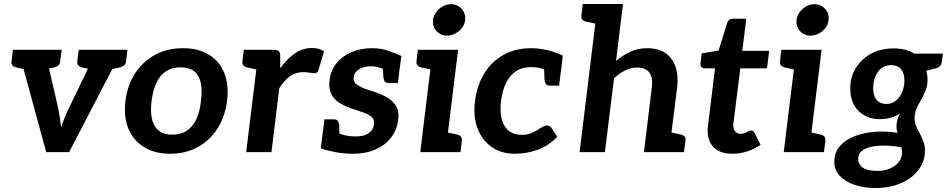

<svg xmlns="http://www.w3.org/2000/svg" viewBox="-20 -764 4765 964"><path d="M212 0 72 -514H177Q191 -514 199.5 -507Q208 -500 210 -490L273 -217Q277 -196 280.5 -173Q284 -150 287 -125Q294 -147 303.5 -170.5Q313 -194 324 -217L456 -490Q461 -500 470.5 -507Q480 -514 493 -514H594L327 0ZM157 -481 161 -514H235L231 -481ZM437 -481 441 -514H516L511 -481ZM144 -514 119 -413 63 -425Q50 -428 43 -435Q36 -442 38 -456L45 -514ZM290 -514 282 -456Q281 -442 272.5 -435Q264 -428 250 -425L191 -413V-514ZM475 -514 449 -413 394 -425Q380 -428 373.5 -435Q367 -442 368 -456L375 -514ZM620 -514 613 -456Q611 -442 602.5 -435Q594 -428 580 -425L521 -413V-514Z M899 -522Q976 -522 1029 -489.5Q1082 -457 1106 -397.5Q1130 -338 1120 -258Q1110 -178 1072 -118.5Q1034 -59 973 -25.5Q912 8 834 8Q757 8 703 -25.5Q649 -59 624.5 -118.5Q600 -178 610 -258Q620 -338 659.5 -397.5Q699 -457 760 -489.5Q821 -522 899 -522ZM845 -88Q908 -88 944 -131Q980 -174 989 -257Q996 -313 987.5 -350.5Q979 -388 954 -407Q929 -426 887 -426Q844 -426 814 -406.5Q784 -387 766 -349.5Q748 -312 741 -257Q731 -176 756.5 -132Q782 -88 845 -88Z M1216 0 1279 -514H1354Q1373 -514 1380 -506.5Q1387 -499 1387 -482V-421Q1421 -469 1460.5 -496Q1500 -523 1547 -523Q1566 -523 1581 -518.5Q1596 -514 1607 -506L1579 -412Q1577 -403 1570.5 -399.5Q1564 -396 1557 -396Q1552 -396 1534.5 -399Q1517 -402 1503 -402Q1465 -402 1435.5 -381Q1406 -360 1382 -320L1343 0ZM1304 -514 1278 -413 1223 -425Q1209 -428 1202.5 -435Q1196 -442 1197 -456L1204 -514Z M1753 8Q1708 8 1665 0Q1622 -8 1591 -19L1601 -104L1662 -106Q1671 -96 1701.5 -87.5Q1732 -79 1766 -79Q1809 -79 1832 -96Q1855 -113 1858 -140Q1861 -165 1844 -178.5Q1827 -192 1799.5 -201Q1772 -210 1743 -220Q1709 -232 1682.5 -249Q1656 -266 1642.5 -294Q1629 -322 1635 -363Q1640 -410 1669 -446Q1698 -482 1744 -502Q1790 -522 1848 -522Q1890 -522 1925.5 -510.5Q1961 -499 1995 -483L1987 -420L1923 -412Q1905 -418 1885 -424.5Q1865 -431 1840 -431Q1817 -431 1798.5 -424Q1780 -417 1769 -405Q1758 -393 1756 -376Q1753 -353 1771.5 -339.5Q1790 -326 1818 -316.5Q1846 -307 1873 -298Q1904 -287 1930 -270.5Q1956 -254 1970.5 -228Q1985 -202 1979 -161Q1973 -111 1943.5 -73Q1914 -35 1865 -13.5Q1816 8 1753 8ZM1901 -447 1987 -425 1978 -347H1932Q1918 -347 1912 -355Q1906 -363 1905 -376ZM1685 -65 1599 -87 1609 -165H1656Q1670 -165 1675.5 -157Q1681 -149 1683 -136Z M2090 0 2153 -514H2280L2217 0ZM2192 0 2218 -101 2273 -89Q2287 -86 2293.5 -79Q2300 -72 2299 -58L2292 0ZM2178 -514 2152 -413 2097 -425Q2083 -428 2076.5 -435Q2070 -442 2071 -456L2078 -514ZM2224 -585Q2192 -585 2171.5 -608Q2151 -631 2154 -663Q2158 -696 2185 -719.5Q2212 -743 2243 -743Q2277 -743 2298 -719.5Q2319 -696 2315 -663Q2312 -631 2284.5 -608Q2257 -585 2224 -585Z M2565 8Q2498 8 2449.5 -25.5Q2401 -59 2378 -118.5Q2355 -178 2365 -258Q2375 -335 2411 -394.5Q2447 -454 2507 -488Q2567 -522 2648 -522Q2686 -522 2727 -512.5Q2768 -503 2806 -485L2797 -412L2731 -404Q2713 -416 2693.5 -421.5Q2674 -427 2645 -427Q2601 -427 2570 -406Q2539 -385 2520.5 -347Q2502 -309 2496 -258Q2486 -178 2513 -132.5Q2540 -87 2599 -87Q2631 -87 2654.5 -98.5Q2678 -110 2695.5 -122Q2713 -134 2726 -134Q2740 -134 2748 -123L2778 -77Q2731 -29 2675.5 -10.5Q2620 8 2565 8ZM2711 -434 2797 -412 2787 -334H2741Q2727 -334 2721 -342Q2715 -350 2714 -363Z M2890 0 2981 -744H3108L3073 -458Q3107 -487 3145 -504.5Q3183 -522 3230 -522Q3286 -522 3321.5 -497Q3357 -472 3372 -428Q3387 -384 3380 -327L3339 0H3213L3253 -327Q3259 -373 3240.5 -399Q3222 -425 3179 -425Q3149 -425 3119.5 -410.5Q3090 -396 3063 -371L3017 0ZM3315 0 3340 -101 3396 -89Q3410 -86 3416.5 -79Q3423 -72 3422 -58L3414 0ZM3006 -744 2981 -643 2925 -655Q2911 -658 2904.5 -665Q2898 -672 2899 -686L2906 -744Z M3658 8Q3590 8 3558 -30Q3526 -68 3535 -135L3570 -421H3519Q3508 -421 3502 -427Q3496 -433 3497 -446L3503 -496L3588 -510L3631 -649Q3638 -670 3661 -670H3727L3707 -509H3842L3831 -421H3697L3662 -143Q3660 -119 3670 -105.5Q3680 -92 3700 -92Q3711 -92 3720.5 -96.5Q3730 -101 3738 -105Q3746 -109 3752 -109Q3762 -109 3768 -98L3799 -37Q3769 -16 3732 -4Q3695 8 3658 8Z M3915 0 3978 -514H4105L4042 0ZM4017 0 4043 -101 4098 -89Q4112 -86 4118.5 -79Q4125 -72 4124 -58L4117 0ZM4003 -514 3977 -413 3922 -425Q3908 -428 3901.5 -435Q3895 -442 3896 -456L3903 -514ZM4049 -585Q4017 -585 3996.5 -608Q3976 -631 3979 -663Q3983 -696 4010 -719.5Q4037 -743 4068 -743Q4102 -743 4123 -719.5Q4144 -696 4140 -663Q4137 -631 4109.5 -608Q4082 -585 4049 -585Z M4375 180Q4317 180 4270 164Q4223 148 4196 118.5Q4169 89 4169 49Q4169 0 4198 -32Q4227 -64 4274.5 -81.5Q4322 -99 4377.5 -102.5Q4433 -106 4486 -97Q4484 -104 4482.5 -112Q4481 -120 4481 -129Q4481 -144 4485 -160Q4489 -176 4498 -194Q4479 -181 4454 -173.5Q4429 -166 4395 -166Q4333 -166 4291 -206.5Q4249 -247 4249 -322Q4249 -376 4276 -421Q4303 -466 4352 -493.5Q4401 -521 4468 -521Q4497 -521 4523 -514.5Q4549 -508 4570 -495H4714L4709 -454Q4705 -429 4683 -422L4631 -409Q4633 -399 4635 -388Q4637 -377 4637 -365Q4637 -332 4626 -306.5Q4615 -281 4603 -260Q4591 -240 4581.5 -218Q4572 -196 4572 -168Q4572 -149 4579.5 -131Q4587 -113 4597 -96Q4607 -77 4615.5 -56Q4624 -35 4624 -8Q4624 46 4592 88.5Q4560 131 4504 155.5Q4448 180 4375 180ZM4386 94Q4421 94 4448.5 82Q4476 70 4492.5 49.5Q4509 29 4509 2Q4509 -2 4508.5 -8Q4508 -14 4507 -19.5Q4506 -25 4505 -25Q4457 -33 4417.5 -33Q4378 -33 4349 -25.5Q4320 -18 4304.5 -3.5Q4289 11 4289 33Q4289 53 4299.5 66.5Q4310 80 4331.5 87Q4353 94 4386 94ZM4431 -242Q4459 -242 4479.5 -259.5Q4500 -277 4510.5 -304Q4521 -331 4521 -360Q4521 -397 4503.5 -417Q4486 -437 4454 -437Q4424 -437 4404.5 -421Q4385 -405 4374.5 -378.5Q4364 -352 4364 -321Q4364 -283 4381.5 -262.5Q4399 -242 4431 -242Z"/></svg>

Font: Aleo
Style: Bold Italic
Weight: 700
Italic angle: -7°
Version: Version 2.001;gftools[0.9.29]